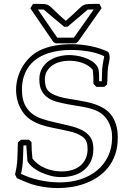

<svg xmlns="http://www.w3.org/2000/svg" viewBox="-20 -938 665 991"><path d="M150.4 -918H176.8Q194.8 -918 205.6 -917.2Q216.3 -916.5 223.9 -913.8Q231.4 -911.1 238 -905.5Q244.6 -899.9 254.6 -890.4Q264.6 -880.9 279.8 -866.2Q294.9 -851.6 319.8 -830.6Q344.2 -851.6 359.6 -866.2Q375 -880.9 385 -890.4Q395 -899.9 401.9 -905.5Q408.7 -911.1 416.7 -913.8Q424.8 -916.5 436.3 -917.2Q447.8 -918 466.3 -918H493.7Q496.1 -912.6 498.8 -907Q501.5 -901.4 504.4 -896Q473.6 -852.1 443.1 -808.8Q412.6 -765.6 381.8 -721.7Q378.9 -719.7 375.7 -718Q372.6 -716.3 369.6 -714.4H268.1Q265.1 -715.8 262 -717.3Q258.8 -718.8 255.9 -720.7Q225.6 -764.6 196 -807.9Q166.5 -851.1 136.7 -895ZM161.6 -909.7Q189.9 -868.2 218.3 -826.7Q246.6 -785.2 275.4 -743.7H361.3Q387.2 -780.3 412.6 -816.2Q438 -852.1 463.4 -888.7H433.1Q406.7 -866.7 381.1 -844.5Q355.5 -822.3 329.1 -800.3Q324.7 -800.3 320.3 -800Q315.9 -799.8 311.5 -799.8Q284.7 -821.8 258.3 -844Q231.9 -866.2 205.6 -888.7H148.9ZM518.6 -489.7H477.5L462.4 -504.9Q462.4 -523.4 461.7 -541.7Q460.9 -560.1 458.5 -578.1Q448.7 -589.8 435.1 -598.6Q421.4 -607.4 405.5 -613.3Q389.6 -619.1 372.1 -621.8Q354.5 -624.5 337.4 -624.5Q312.5 -624.5 289.8 -618.4Q267.1 -612.3 249.8 -600.1Q232.4 -587.9 221.9 -569.8Q211.4 -551.8 211.4 -527.8Q211.4 -521 212.9 -509.5Q214.4 -498 216.8 -490.2Q223.1 -470.2 242.2 -458.3Q261.2 -446.3 284.9 -439.2Q308.6 -432.1 332.8 -428.5Q356.9 -424.8 373.5 -421.9Q397.5 -417.5 422.9 -412.6Q448.2 -407.7 471.9 -399.4Q495.6 -391.1 516.8 -378.2Q538.1 -365.2 553.7 -345Q569.3 -324.7 578.6 -295.9Q587.9 -267.1 587.9 -227.1Q587.9 -180.2 575.2 -142.6Q562.5 -105 540.3 -76.2Q518.1 -47.4 488 -26.6Q458 -5.9 423.8 7.3Q389.6 20.5 352.5 26.6Q315.4 32.7 279.3 32.7Q223.1 32.7 169.9 20Q143.1 13.7 117.7 3.4Q92.3 -6.8 66.9 -18.6Q64.5 -23.4 62.3 -28.3Q60.1 -33.2 57.6 -38.1Q67.9 -78.6 69.6 -119.9Q71.3 -161.1 72.3 -202.6Q76.2 -206.5 80.3 -209.7Q84.5 -212.9 88.9 -216.8H129.9Q135.7 -210 142.6 -204.1Q142.6 -182.6 143.8 -161.9Q145 -141.1 147.5 -120.1Q160.2 -103 177.2 -90.6Q194.3 -78.1 213.9 -69.8Q233.4 -61.5 254.9 -57.4Q276.4 -53.2 297.4 -53.2Q328.1 -53.2 352.8 -60.8Q377.4 -68.4 394.8 -83Q412.1 -97.7 421.9 -118.7Q431.6 -139.6 432.1 -166Q432.1 -176.8 430.9 -187.7Q429.7 -198.7 425.3 -208.5Q418.9 -223.1 405 -232.9Q391.1 -242.7 374.3 -249.3Q357.4 -255.9 339.8 -259.8Q322.3 -263.7 309.1 -266.6Q280.8 -272.9 250.2 -278.8Q219.7 -284.7 191.2 -294.4Q162.6 -304.2 137.7 -320.3Q112.8 -336.4 95.2 -363.3Q78.6 -388.7 70.8 -416.7Q63 -444.8 63 -474.1Q63 -505.4 71.5 -536.1Q80.1 -566.9 96.2 -594Q112.3 -621.1 135.3 -643.1Q158.2 -665 187 -678.7Q220.7 -694.8 261.7 -702.4Q302.7 -710 346.2 -710Q397.5 -710 446.5 -700.2Q495.6 -690.4 535.2 -671.9L542 -665Q545.9 -653.8 545.9 -642.1Q545.9 -630.9 543.2 -619.4Q540.5 -607.9 538.1 -593.8Q534.7 -570.3 534.9 -547.4Q535.2 -524.4 532.2 -501.5ZM507.3 -581.1Q508.3 -592.8 510.3 -605Q512.2 -617.2 514.2 -628.4Q515.1 -632.8 516.4 -637.2Q517.6 -641.6 517.6 -646Q517.6 -647 517.3 -647.2Q517.1 -647.5 517.1 -648.4Q477.5 -666.5 433.1 -673.3Q388.7 -680.2 345.7 -680.2Q315.4 -680.2 284.9 -676Q254.4 -671.9 226.3 -662.4Q198.2 -652.8 174.1 -637.2Q149.9 -621.6 131.8 -598.6Q113.8 -575.7 103.5 -544.9Q93.3 -514.2 93.3 -474.6Q93.3 -428.7 107.4 -399.4Q121.6 -370.1 144.3 -352.3Q167 -334.5 195.8 -325Q224.6 -315.4 254.4 -308.6Q299.3 -298.3 337.4 -289.3Q375.5 -280.3 403.1 -266.4Q430.7 -252.4 446.3 -230Q461.9 -207.5 461.9 -170.4Q461.9 -131.3 448 -103.5Q434.1 -75.7 411.1 -58.1Q388.2 -40.5 358.4 -32.2Q328.6 -23.9 296.9 -23.9Q268.1 -23.9 243.2 -30.3Q218.3 -36.6 192.4 -47.9Q172.9 -56.2 152.6 -71.5Q132.3 -86.9 121.6 -106.4L115.7 -187.5H101.1Q100.1 -150.9 98.4 -113.8Q96.7 -76.7 88.4 -41Q129.4 -20.5 182.1 -8.5Q234.9 3.4 289.1 3.4Q347.2 3.4 396.2 -12.7Q445.3 -28.8 481.2 -58.6Q517.1 -88.4 537.6 -130.9Q558.1 -173.3 558.6 -226.1Q558.6 -238.3 557.6 -250.5Q556.6 -262.7 553.2 -273.9Q545.9 -301.3 533.2 -320.1Q520.5 -338.9 503.9 -351.3Q487.3 -363.8 467 -371.1Q446.8 -378.4 424.3 -383.3Q401.9 -388.2 377.9 -391.6Q354 -395 329.6 -399.9Q301.8 -405.3 275.4 -412.1Q249 -418.9 228.5 -432.4Q208 -445.8 195.6 -468.5Q183.1 -491.2 183.1 -528.3Q183.1 -562 197.3 -585.7Q211.4 -609.4 233.6 -624.5Q255.9 -639.6 283.2 -646.7Q310.5 -653.8 336.9 -653.8Q351.6 -653.8 371.8 -651.1Q392.1 -648.4 413.1 -641.6Q434.1 -634.8 452.6 -623.5Q471.2 -612.3 482.4 -594.7Q486.8 -587.9 488.8 -578.1Q490.7 -568.4 491.2 -557.9Q491.7 -547.4 491.5 -537.1Q491.2 -526.9 491.7 -519H505.4Z"/></svg>

Font: XB Kayhan Pook
Style: Regular
Weight: 700
Designer: Behnam
Foundry: Irmug
Version: Version 7.300 2009